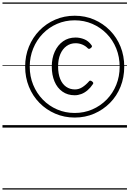

<svg xmlns="http://www.w3.org/2000/svg" viewBox="-20 -1030 1045 1550"><path d="M583 -81Q499 -81 426 -112.5Q353 -144 298.5 -199.5Q244 -255 213.5 -330Q183 -405 183 -492Q183 -579 213.5 -653.5Q244 -728 298.5 -784Q353 -840 426 -871.5Q499 -903 583 -903Q668 -903 740.5 -871.5Q813 -840 868 -784Q923 -728 953 -653.5Q983 -579 983 -492Q983 -405 953 -330Q923 -255 868 -199.5Q813 -144 740.5 -112.5Q668 -81 583 -81ZM583 -118Q659 -118 725 -146.5Q791 -175 841 -226Q891 -277 918.5 -345Q946 -413 946 -491Q946 -570 918.5 -638.5Q891 -707 841 -758Q791 -809 725 -837.5Q659 -866 583 -866Q507 -866 441 -837.5Q375 -809 325.5 -758Q276 -707 248 -638.5Q220 -570 220 -492Q220 -413 248 -345Q276 -277 325.5 -226Q375 -175 441 -146.5Q507 -118 583 -118ZM583 -261Q526 -261 484 -290.5Q442 -320 420 -372.5Q398 -425 398 -493Q398 -560 422 -613Q446 -666 489 -696.5Q532 -727 590 -727Q625 -727 659.5 -713.5Q694 -700 719 -665Q724 -658 722 -653Q720 -648 714 -643Q706 -636 700 -635.5Q694 -635 689 -640Q671 -659 645 -670Q619 -681 590 -681Q549 -681 517 -658Q485 -635 467 -593Q449 -551 449 -493Q449 -434 466 -392.5Q483 -351 514 -329.5Q545 -308 585 -308Q617 -308 645.5 -326.5Q674 -345 700 -375Q704 -380 710.5 -379Q717 -378 724 -372Q731 -367 732.5 -361.5Q734 -356 730 -351Q711 -322 687 -301.5Q663 -281 636.5 -271Q610 -261 583 -261ZM0 490H1005V500H0ZM0 -20H1005V0H0ZM0 -505H1005V-500H0ZM0 -1010H1005V-1000H0Z"/></svg>

Font: Playwrite BE VLG Guides
Style: Regular
Weight: 400
Designer: Veronika Burian, José Scaglione
Foundry: TypeTogether
Version: Version 1.003